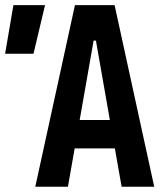

<svg xmlns="http://www.w3.org/2000/svg" viewBox="-20 -713 626 733"><path d="M114.7 0H239.3L265.1 -146.5H418.5L444.3 0H568.8L417.5 -693.4H266.1ZM-0.5 -507.8H107.9L151.9 -693.4H31.2ZM284.2 -254.9 337.4 -558.1H346.2L399.4 -254.9Z"/></svg>

Font: Cascadia Code NF SemiBold
Style: Regular
Weight: 600
Monospace: yes
Designer: Aaron Bell
Foundry: Saja Typeworks
Version: Version 2404.023